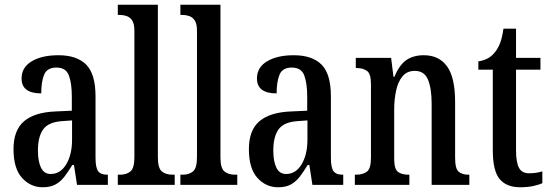

<svg xmlns="http://www.w3.org/2000/svg" viewBox="-20 -780 2326 810"><path d="M160 10Q109 10 73 -29.5Q37 -69 37 -151Q37 -231 82 -269Q127 -307 218 -310L283 -313V-373Q283 -429 270.5 -462Q258 -495 218 -495Q179 -495 166.5 -465.5Q154 -436 154 -386Q71 -386 71 -449Q71 -496 114 -521.5Q157 -547 226 -547Q304 -547 343.5 -507.5Q383 -468 383 -373V-115Q383 -73 394 -58Q405 -43 432 -43H435V0H305L292 -84H285Q268 -56 252 -35Q236 -14 214.5 -2Q193 10 160 10ZM194 -46Q235 -46 259.5 -87Q284 -128 284 -191V-272L242 -269Q184 -265 162 -234Q140 -203 140 -145Q140 -99 153 -72.5Q166 -46 194 -46Z M477 0V-43H487Q514 -43 530.5 -57Q547 -71 547 -117V-650Q547 -679 538 -693Q529 -707 515 -712Q501 -717 487 -717H477V-760H646V-117Q646 -71 662.5 -57Q679 -43 708 -43H717V0Z M741 0V-43H751Q778 -43 794.5 -57Q811 -71 811 -117V-650Q811 -679 802 -693Q793 -707 779 -712Q765 -717 751 -717H741V-760H910V-117Q910 -71 926.5 -57Q943 -43 972 -43H981V0Z M1153 10Q1102 10 1066 -29.5Q1030 -69 1030 -151Q1030 -231 1075 -269Q1120 -307 1211 -310L1276 -313V-373Q1276 -429 1263.5 -462Q1251 -495 1211 -495Q1172 -495 1159.5 -465.5Q1147 -436 1147 -386Q1064 -386 1064 -449Q1064 -496 1107 -521.5Q1150 -547 1219 -547Q1297 -547 1336.5 -507.5Q1376 -468 1376 -373V-115Q1376 -73 1387 -58Q1398 -43 1425 -43H1428V0H1298L1285 -84H1278Q1261 -56 1245 -35Q1229 -14 1207.5 -2Q1186 10 1153 10ZM1187 -46Q1228 -46 1252.5 -87Q1277 -128 1277 -191V-272L1235 -269Q1177 -265 1155 -234Q1133 -203 1133 -145Q1133 -99 1146 -72.5Q1159 -46 1187 -46Z M1477 0V-43H1483Q1510 -43 1527.5 -55.5Q1545 -68 1545 -115V-425Q1545 -469 1528 -481Q1511 -493 1485 -493H1481V-536H1630L1640 -456H1644Q1664 -505 1693.5 -526Q1723 -547 1768 -547Q1832 -547 1866 -500Q1900 -453 1900 -350V-115Q1900 -68 1915 -55.5Q1930 -43 1956 -43H1960V0H1801V-343Q1801 -407 1785.5 -444Q1770 -481 1730 -481Q1697 -481 1678 -458Q1659 -435 1651 -397.5Q1643 -360 1643 -319V-110Q1643 -66 1659.5 -54.5Q1676 -43 1702 -43H1707V0Z M2174 10Q2117 10 2088 -24.5Q2059 -59 2059 -146V-486H1998V-521Q2023 -525 2040 -535Q2057 -545 2069 -561Q2081 -576 2089.5 -597.5Q2098 -619 2104 -659H2157V-536H2260V-486H2157V-147Q2157 -95 2169.5 -72Q2182 -49 2211 -49Q2228 -49 2241.5 -51Q2255 -53 2268 -57V-7Q2255 -1 2231 4.5Q2207 10 2174 10Z"/></svg>

Font: Noto Serif Myanmar ExtraCondensed Medium
Style: Regular
Weight: 500
Width: 2
Designer: Ben Mitchell and the Monotype Design Team
Foundry: Monotype Imaging Inc.
Version: Version 2.106; ttfautohint (v1.8.4.7-5d5b)